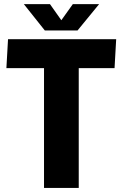

<svg xmlns="http://www.w3.org/2000/svg" viewBox="-20 -920 601 940"><path d="M195.5 -586.5H11.3L19.3 -728H548.8L540.8 -586.5H365.5V0H195.5ZM199.5 -770.7 96.8 -899.7H224.7L280.3 -821L336.5 -899.7H465.2L359.5 -770.7Z"/></svg>

Font: Murecho Thin
Style: Regular
Weight: 100
Designer: Neil Summerour
Foundry: Positype
Version: Version 1.010